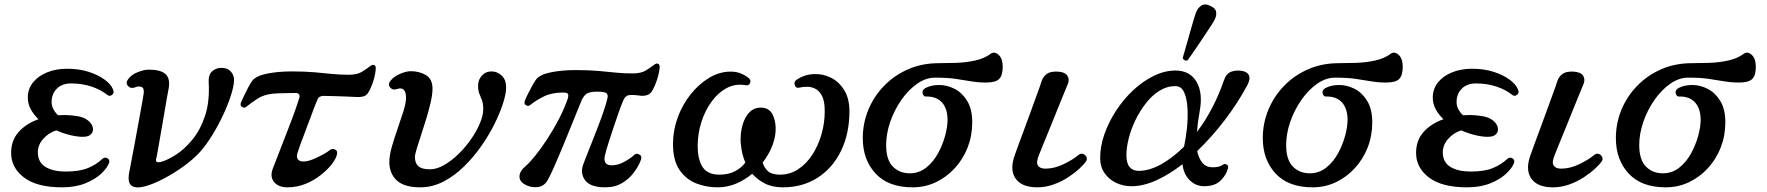

<svg xmlns="http://www.w3.org/2000/svg" viewBox="-20 -830 7942 863"><path d="M259 12Q146 12 88 -32Q30 -76 30 -143Q30 -199 64 -237Q98 -275 153 -294Q132 -314 118.5 -338.5Q105 -363 105 -391Q105 -430 128 -459Q151 -488 191 -504.5Q231 -521 281 -521Q336 -521 379 -507Q422 -493 450.5 -472Q479 -451 488 -428Q495 -413 484 -404Q473 -395 463 -403Q433 -427 391 -441Q349 -455 299 -455Q259 -455 235.5 -431.5Q212 -408 212 -371Q212 -354 220 -339Q228 -324 241 -312Q249 -312 257 -312.5Q265 -313 273 -313Q293 -313 324.5 -308.5Q356 -304 375 -289Q393 -275 397 -257.5Q401 -240 390 -227.5Q379 -215 352 -215Q328 -215 296.5 -222.5Q265 -230 233 -244Q198 -233 174 -205.5Q150 -178 150 -146Q150 -101 184 -80Q218 -59 276 -59Q338 -59 376 -75Q414 -91 439 -115Q451 -126 463 -118.5Q475 -111 470 -97Q462 -75 435 -49.5Q408 -24 363.5 -6Q319 12 259 12Z M630 8Q591 18 572 5Q553 -8 560 -51Q562 -63 569 -98.5Q576 -134 584.5 -180Q593 -226 601.5 -272.5Q610 -319 616.5 -355Q623 -391 625 -404Q630 -432 617.5 -438.5Q605 -445 586 -437Q567 -430 555 -444Q543 -458 556 -474Q570 -494 598.5 -505.5Q627 -517 649 -517Q702 -517 724 -497Q746 -477 738 -432Q736 -424 730.5 -391.5Q725 -359 717.5 -315.5Q710 -272 702.5 -229Q695 -186 689.5 -154.5Q684 -123 682 -117Q679 -105 685.5 -102Q692 -99 703 -102Q732 -110 770 -134Q808 -158 844 -201.5Q880 -245 901.5 -309Q923 -373 918 -460Q916 -493 933 -509Q950 -525 976 -525Q1003 -525 1017.5 -508.5Q1032 -492 1032 -472Q1032 -446 1019 -404.5Q1006 -363 984 -315.5Q962 -268 935 -224Q908 -180 880 -148Q848 -113 802.5 -80.5Q757 -48 711 -24.5Q665 -1 630 8Z M1272 12Q1231 12 1211.5 -12.5Q1192 -37 1207 -74Q1210 -82 1221.5 -111.5Q1233 -141 1249 -182.5Q1265 -224 1281.5 -266.5Q1298 -309 1310 -343.5Q1322 -378 1326 -392Q1328 -400 1324 -406Q1320 -412 1308 -412Q1292 -412 1271 -411.5Q1250 -411 1232 -410.5Q1214 -410 1206 -409Q1165 -404 1139 -387.5Q1113 -371 1087 -350Q1079 -343 1068.5 -349Q1058 -355 1063 -369Q1067 -379 1076 -397.5Q1085 -416 1095 -435.5Q1105 -455 1113 -466Q1130 -489 1180 -499Q1230 -509 1291 -509Q1353 -509 1395.5 -505Q1438 -501 1473.5 -497.5Q1509 -494 1548 -494Q1586 -494 1608 -508Q1630 -522 1643 -532Q1654 -541 1662 -537.5Q1670 -534 1669 -521Q1668 -503 1662.5 -481.5Q1657 -460 1649 -441Q1641 -422 1634 -412Q1626 -400 1613 -396.5Q1600 -393 1582 -394Q1566 -395 1538 -396Q1510 -397 1481.5 -398Q1453 -399 1432 -399Q1425 -399 1417.5 -395Q1410 -391 1407 -383Q1403 -374 1393.5 -349.5Q1384 -325 1372.5 -293.5Q1361 -262 1349 -231Q1337 -200 1328.5 -176.5Q1320 -153 1318 -145Q1311 -125 1318.5 -114.5Q1326 -104 1344 -104Q1361 -104 1384 -113Q1407 -122 1429 -134Q1451 -146 1462 -155Q1473 -164 1486 -158Q1499 -152 1494 -134Q1490 -116 1471 -91.5Q1452 -67 1421.5 -43Q1391 -19 1353 -3.5Q1315 12 1272 12Z M1869 12Q1797 12 1763.5 -19Q1730 -50 1730 -102Q1730 -132 1741.5 -171.5Q1753 -211 1767.5 -252.5Q1782 -294 1793.5 -330.5Q1805 -367 1805 -390Q1805 -443 1765 -430Q1745 -423 1733.5 -437Q1722 -451 1735 -467Q1750 -486 1778 -498Q1806 -510 1826 -510Q1865 -510 1894.5 -492.5Q1924 -475 1924 -431Q1924 -406 1916 -371Q1908 -336 1896.5 -298Q1885 -260 1873 -224Q1861 -188 1853 -161.5Q1845 -135 1845 -124Q1845 -96 1861 -82.5Q1877 -69 1912 -69Q1943 -69 1976 -88Q2009 -107 2040.5 -137.5Q2072 -168 2097 -204Q2122 -240 2137 -275.5Q2152 -311 2152 -339Q2152 -365 2146.5 -379.5Q2141 -394 2135.5 -406.5Q2130 -419 2129 -436Q2127 -468 2144.5 -488.5Q2162 -509 2189 -509Q2215 -509 2235 -490.5Q2255 -472 2255 -436Q2255 -410 2241.5 -367Q2228 -324 2203 -273.5Q2178 -223 2143 -173Q2108 -123 2065 -81Q2022 -39 1972.5 -13.5Q1923 12 1869 12Z M2700 12Q2633 12 2609.5 -20.5Q2586 -53 2603 -95Q2607 -106 2617.5 -132.5Q2628 -159 2641.5 -193Q2655 -227 2669 -263.5Q2683 -300 2694 -332.5Q2705 -365 2710 -387Q2714 -401 2707.5 -409.5Q2701 -418 2664 -418Q2626 -418 2612.5 -405.5Q2599 -393 2591 -371Q2573 -328 2552.5 -276.5Q2532 -225 2511 -174.5Q2490 -124 2472 -83Q2454 -42 2442 -21Q2426 8 2395.5 11Q2365 14 2339 -1Q2314 -15 2315 -38Q2316 -61 2342 -83Q2360 -98 2386.5 -131Q2413 -164 2441 -207Q2469 -250 2493 -296.5Q2517 -343 2531 -384Q2536 -399 2533.5 -406.5Q2531 -414 2511 -414Q2460 -414 2424.5 -396.5Q2389 -379 2363 -358Q2355 -351 2344.5 -357Q2334 -363 2339 -377Q2343 -388 2352 -406Q2361 -424 2371 -442.5Q2381 -461 2389 -472Q2406 -495 2456 -505Q2506 -515 2567 -515Q2629 -515 2671.5 -511Q2714 -507 2749.5 -503.5Q2785 -500 2824 -500Q2862 -500 2884 -514Q2906 -528 2919 -538Q2930 -547 2938 -543.5Q2946 -540 2945 -527Q2944 -509 2938 -487.5Q2932 -466 2924 -447Q2916 -428 2909 -418Q2894 -396 2857 -400Q2822 -405 2805.5 -402Q2789 -399 2780 -375Q2773 -359 2761.5 -326.5Q2750 -294 2737.5 -256.5Q2725 -219 2714.5 -186Q2704 -153 2700 -135Q2687 -87 2730 -87Q2758 -87 2787.5 -103.5Q2817 -120 2830 -133Q2839 -143 2853 -136Q2867 -129 2861 -112Q2852 -86 2831 -57Q2810 -28 2777.5 -8Q2745 12 2700 12Z M3205 12Q3154 12 3108.5 -6Q3063 -24 3034 -66.5Q3005 -109 3005 -183Q3005 -244 3026 -301.5Q3047 -359 3083.5 -405Q3120 -451 3165.5 -479Q3211 -507 3260 -508Q3286 -509 3308 -500.5Q3330 -492 3344 -480Q3357 -470 3351.5 -457Q3346 -444 3331 -447Q3286 -455 3247 -434.5Q3208 -414 3178.5 -373.5Q3149 -333 3132.5 -281Q3116 -229 3116 -175Q3116 -112 3138.5 -78.5Q3161 -45 3213 -45Q3255 -45 3284 -60.5Q3313 -76 3330 -99Q3318 -129 3313 -158.5Q3308 -188 3309 -210Q3311 -272 3337 -311Q3363 -350 3407 -346Q3441 -343 3455 -310.5Q3469 -278 3466 -237Q3460 -168 3408 -99Q3415 -76 3432 -60.5Q3449 -45 3486 -45Q3531 -45 3568 -69.5Q3605 -94 3631.5 -135Q3658 -176 3672.5 -226.5Q3687 -277 3687 -330Q3687 -377 3674 -400.5Q3661 -424 3642 -432.5Q3623 -441 3603.5 -440Q3584 -439 3572 -436Q3558 -432 3552.5 -447Q3547 -462 3561 -472Q3596 -495 3637 -497Q3678 -499 3714.5 -481Q3751 -463 3774.5 -425Q3798 -387 3798 -330Q3798 -230 3760.5 -152.5Q3723 -75 3655.5 -31.5Q3588 12 3499 12Q3451 12 3417.5 -5.5Q3384 -23 3361 -49Q3329 -22 3289.5 -5Q3250 12 3205 12Z M4082 12Q3973 12 3915.5 -50Q3858 -112 3858 -209Q3858 -276 3883 -336.5Q3908 -397 3953.5 -444Q3999 -491 4061.5 -518.5Q4124 -546 4199 -546Q4234 -546 4278 -547.5Q4322 -549 4363 -558Q4404 -567 4431 -587Q4448 -601 4467.5 -584.5Q4487 -568 4487 -530Q4487 -490 4470.5 -474.5Q4454 -459 4412 -459Q4377 -459 4345 -464.5Q4313 -470 4275.5 -475.5Q4238 -481 4183 -481Q4141 -481 4101.5 -453Q4062 -425 4030.5 -379.5Q3999 -334 3981 -281Q3963 -228 3963 -178Q3963 -112 3993 -81.5Q4023 -51 4069 -51Q4111 -51 4143 -76.5Q4175 -102 4196 -140.5Q4217 -179 4228 -219.5Q4239 -260 4239 -291Q4239 -343 4213 -370.5Q4187 -398 4141 -396Q4131 -396 4127 -410Q4123 -424 4139 -434Q4165 -448 4201 -448Q4237 -448 4271 -430.5Q4305 -413 4327.5 -376Q4350 -339 4350 -280Q4350 -220 4329.5 -167.5Q4309 -115 4272 -74.5Q4235 -34 4186.5 -11Q4138 12 4082 12Z M4642 12Q4572 12 4544.5 -28Q4517 -68 4542 -135Q4546 -147 4558 -179.5Q4570 -212 4586 -255Q4602 -298 4617.5 -341Q4633 -384 4645.5 -418Q4658 -452 4662 -466Q4669 -486 4685.5 -498Q4702 -510 4736 -508Q4767 -506 4777.5 -490Q4788 -474 4780 -453Q4776 -443 4763 -412Q4750 -381 4733.5 -339.5Q4717 -298 4700 -256.5Q4683 -215 4669.5 -182Q4656 -149 4651 -136Q4636 -101 4645 -86.5Q4654 -72 4679 -72Q4719 -72 4760.5 -92Q4802 -112 4827 -133Q4838 -142 4848.5 -138Q4859 -134 4863.5 -124Q4868 -114 4861 -104Q4852 -91 4831 -71.5Q4810 -52 4780 -32.5Q4750 -13 4714.5 -0.5Q4679 12 4642 12Z M5066 7Q5029 7 4997 -8Q4965 -23 4945 -51.5Q4925 -80 4925 -120Q4925 -172 4944 -226.5Q4963 -281 4996.5 -332.5Q5030 -384 5073.5 -424.5Q5117 -465 5166 -489Q5215 -513 5264 -513Q5328 -513 5358 -462.5Q5388 -412 5372 -328Q5363 -278 5360 -237Q5398 -287 5428.5 -345.5Q5459 -404 5481 -468Q5491 -499 5513.5 -507.5Q5536 -516 5564 -511Q5587 -507 5594 -491Q5601 -475 5587 -448Q5543 -366 5484.5 -289.5Q5426 -213 5361 -151Q5369 -116 5385.5 -97Q5402 -78 5431 -78Q5462 -78 5477 -90Q5484 -95 5493.5 -90.5Q5503 -86 5499 -72Q5492 -44 5466.5 -18.5Q5441 7 5392 7Q5355 7 5327.5 -20Q5300 -47 5295 -92Q5236 -46 5177.5 -19.5Q5119 7 5066 7ZM5098 -62Q5146 -62 5199 -91.5Q5252 -121 5302 -171Q5310 -207 5315 -253.5Q5320 -300 5317.5 -343.5Q5315 -387 5302.5 -415Q5290 -443 5263 -443Q5225 -443 5191.5 -422Q5158 -401 5131 -366.5Q5104 -332 5084 -291Q5064 -250 5053.5 -208.5Q5043 -167 5043 -133Q5043 -96 5057.5 -79Q5072 -62 5098 -62ZM5318 -559Q5311 -556 5304.5 -559.5Q5298 -563 5296 -570Q5297 -573 5303 -593.5Q5309 -614 5317 -642.5Q5325 -671 5333.5 -701Q5342 -731 5349 -753.5Q5356 -776 5360 -783Q5368 -798 5382.5 -806.5Q5397 -815 5419 -804Q5443 -794 5446 -777.5Q5449 -761 5441 -745Q5438 -737 5425 -717Q5412 -697 5395 -671.5Q5378 -646 5361.5 -621.5Q5345 -597 5332.5 -579.5Q5320 -562 5318 -559Z M5880 12Q5771 12 5713.5 -50Q5656 -112 5656 -209Q5656 -276 5681 -336.5Q5706 -397 5751.5 -444Q5797 -491 5859.5 -518.5Q5922 -546 5997 -546Q6032 -546 6076 -547.5Q6120 -549 6161 -558Q6202 -567 6229 -587Q6246 -601 6265.5 -584.5Q6285 -568 6285 -530Q6285 -490 6268.5 -474.5Q6252 -459 6210 -459Q6175 -459 6143 -464.5Q6111 -470 6073.5 -475.5Q6036 -481 5981 -481Q5939 -481 5899.5 -453Q5860 -425 5828.5 -379.5Q5797 -334 5779 -281Q5761 -228 5761 -178Q5761 -112 5791 -81.5Q5821 -51 5867 -51Q5909 -51 5941 -76.5Q5973 -102 5994 -140.5Q6015 -179 6026 -219.5Q6037 -260 6037 -291Q6037 -343 6011 -370.5Q5985 -398 5939 -396Q5929 -396 5925 -410Q5921 -424 5937 -434Q5963 -448 5999 -448Q6035 -448 6069 -430.5Q6103 -413 6125.5 -376Q6148 -339 6148 -280Q6148 -220 6127.5 -167.5Q6107 -115 6070 -74.5Q6033 -34 5984.5 -11Q5936 12 5880 12Z M6574 12Q6461 12 6403 -32Q6345 -76 6345 -143Q6345 -199 6379 -237Q6413 -275 6468 -294Q6447 -314 6433.5 -338.5Q6420 -363 6420 -391Q6420 -430 6443 -459Q6466 -488 6506 -504.5Q6546 -521 6596 -521Q6651 -521 6694 -507Q6737 -493 6765.5 -472Q6794 -451 6803 -428Q6810 -413 6799 -404Q6788 -395 6778 -403Q6748 -427 6706 -441Q6664 -455 6614 -455Q6574 -455 6550.5 -431.5Q6527 -408 6527 -371Q6527 -354 6535 -339Q6543 -324 6556 -312Q6564 -312 6572 -312.5Q6580 -313 6588 -313Q6608 -313 6639.5 -308.5Q6671 -304 6690 -289Q6708 -275 6712 -257.5Q6716 -240 6705 -227.5Q6694 -215 6667 -215Q6643 -215 6611.5 -222.5Q6580 -230 6548 -244Q6513 -233 6489 -205.5Q6465 -178 6465 -146Q6465 -101 6499 -80Q6533 -59 6591 -59Q6653 -59 6691 -75Q6729 -91 6754 -115Q6766 -126 6778 -118.5Q6790 -111 6785 -97Q6777 -75 6750 -49.5Q6723 -24 6678.5 -6Q6634 12 6574 12Z M6960 12Q6890 12 6862.5 -28Q6835 -68 6860 -135Q6864 -147 6876 -179.5Q6888 -212 6904 -255Q6920 -298 6935.5 -341Q6951 -384 6963.5 -418Q6976 -452 6980 -466Q6987 -486 7003.5 -498Q7020 -510 7054 -508Q7085 -506 7095.5 -490Q7106 -474 7098 -453Q7094 -443 7081 -412Q7068 -381 7051.5 -339.5Q7035 -298 7018 -256.5Q7001 -215 6987.5 -182Q6974 -149 6969 -136Q6954 -101 6963 -86.5Q6972 -72 6997 -72Q7037 -72 7078.5 -92Q7120 -112 7145 -133Q7156 -142 7166.5 -138Q7177 -134 7181.5 -124Q7186 -114 7179 -104Q7170 -91 7149 -71.5Q7128 -52 7098 -32.5Q7068 -13 7032.5 -0.5Q6997 12 6960 12Z M7467 12Q7358 12 7300.5 -50Q7243 -112 7243 -209Q7243 -276 7268 -336.5Q7293 -397 7338.5 -444Q7384 -491 7446.5 -518.5Q7509 -546 7584 -546Q7619 -546 7663 -547.5Q7707 -549 7748 -558Q7789 -567 7816 -587Q7833 -601 7852.5 -584.5Q7872 -568 7872 -530Q7872 -490 7855.5 -474.5Q7839 -459 7797 -459Q7762 -459 7730 -464.5Q7698 -470 7660.5 -475.5Q7623 -481 7568 -481Q7526 -481 7486.5 -453Q7447 -425 7415.5 -379.5Q7384 -334 7366 -281Q7348 -228 7348 -178Q7348 -112 7378 -81.5Q7408 -51 7454 -51Q7496 -51 7528 -76.5Q7560 -102 7581 -140.5Q7602 -179 7613 -219.5Q7624 -260 7624 -291Q7624 -343 7598 -370.5Q7572 -398 7526 -396Q7516 -396 7512 -410Q7508 -424 7524 -434Q7550 -448 7586 -448Q7622 -448 7656 -430.5Q7690 -413 7712.5 -376Q7735 -339 7735 -280Q7735 -220 7714.5 -167.5Q7694 -115 7657 -74.5Q7620 -34 7571.5 -11Q7523 12 7467 12Z"/></svg>

Font: Zen Old Mincho
Style: Bold
Weight: 700
Designer: Yoshimichi Ohira
Foundry: Positype
Version: Version 1.500